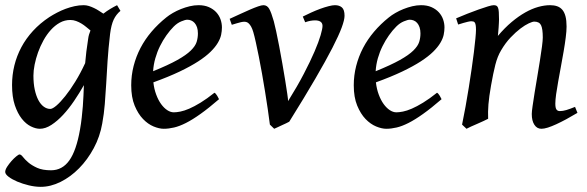

<svg xmlns="http://www.w3.org/2000/svg" viewBox="-25 -477 2265 741"><path d="M168.9 -56.6Q177.7 -56.6 192.9 -69.6Q208 -82.5 226.8 -106Q245.6 -129.4 265.6 -161.9Q285.6 -194.3 303.7 -233.4Q305.7 -254.9 308.3 -278.1Q311 -301.3 315.4 -328.1Q316.4 -336.4 318.8 -344.2Q321.3 -352.1 324.2 -359.4Q316.4 -365.7 307.6 -373Q298.8 -380.4 289.1 -386.2Q279.3 -392.1 268.6 -396Q257.8 -399.9 246.6 -399.9Q224.6 -399.9 205.8 -389.4Q187 -378.9 171.1 -361.3Q155.3 -343.8 142.8 -321.3Q130.4 -298.8 121.8 -274.9Q113.3 -251 108.6 -227.5Q104 -204.1 104 -185.1Q104 -154.8 109.1 -131.1Q114.3 -107.4 123 -90.8Q131.8 -74.2 143.8 -65.4Q155.8 -56.6 168.9 -56.6ZM439.9 -435.1Q423.3 -421.4 413.8 -401.4Q404.3 -381.3 399.9 -346.2Q393.1 -288.1 390.1 -241Q387.2 -193.8 384.8 -152.8Q382.3 -111.8 379.4 -75Q376.5 -38.1 369.6 -0.5Q360.8 50.3 336.9 94.7Q313 139.2 280.3 172.4Q247.6 205.6 209 224.9Q170.4 244.1 132.3 244.1Q110.4 244.1 86.2 238.3Q62 232.4 41.7 223.9Q21.5 215.3 8.3 205.3Q-4.9 195.3 -4.9 186.5Q-4.9 178.2 2.4 166.7Q9.8 155.3 19.3 144.5Q28.8 133.8 37.8 126.5Q46.9 119.1 50.3 119.1Q56.2 119.1 63.5 128.7Q70.8 138.2 84 149.7Q97.2 161.1 118.2 170.7Q139.2 180.2 171.9 180.2Q215.3 180.2 242.4 142.3Q269.5 104.5 283.7 23.4Q288.1 -1.5 290.5 -23.9Q293 -46.4 294.7 -67.1Q296.4 -87.9 297.1 -107.9Q297.9 -127.9 298.8 -148.4Q281.7 -118.2 261.2 -87.9Q240.7 -57.6 218.5 -33.7Q196.3 -9.8 173.3 5.1Q150.4 20 128.9 20Q112.8 20 94 10.7Q75.2 1.5 59.1 -18.8Q43 -39.1 32.2 -71Q21.5 -103 21.5 -148.9Q21.5 -187.5 30.5 -224.4Q39.6 -261.2 57.4 -294.7Q75.2 -328.1 102.3 -357.7Q129.4 -387.2 165.5 -411.1Q179.2 -419.9 195.1 -428.2Q210.9 -436.5 228 -442.9Q245.1 -449.2 262.7 -453.1Q280.3 -457 297.9 -457Q308.1 -457 318.1 -453.9Q328.1 -450.7 337.9 -446Q347.7 -441.4 356.7 -435.5Q365.7 -429.7 374 -424.3Q387.2 -434.6 400.6 -442.6Q414.1 -450.7 426.8 -457Z M831.5 -371.1Q831.5 -357.4 828.4 -342.5Q825.2 -327.6 815.4 -311.3Q805.7 -294.9 787.6 -277.1Q769.5 -259.3 740.2 -240.2Q710.9 -221.2 668.5 -200.9Q626 -180.7 566.9 -159.2Q569.8 -133.3 577.9 -111.8Q585.9 -90.3 596.9 -75.2Q607.9 -60.1 620.6 -51.8Q633.3 -43.5 646 -43.5Q656.2 -43.5 671.1 -46.4Q686 -49.3 705.3 -57.6Q724.6 -65.9 749 -80.8Q773.4 -95.7 802.7 -119.1Q805.7 -117.7 808.3 -114.3Q811 -110.8 813.5 -106.9Q815.9 -103 817.4 -99.6L820.3 -94.2Q780.3 -59.6 749 -37.4Q717.8 -15.1 692.6 -2.4Q667.5 10.3 646.7 15.1Q626 20 606.9 20Q589.4 20 567.6 11Q545.9 2 526.9 -17.8Q507.8 -37.6 494.6 -69.6Q481.4 -101.6 481.4 -147.9Q481.4 -186 490.7 -222.4Q500 -258.8 517.3 -292Q534.7 -325.2 559.8 -354.7Q585 -384.3 616.7 -409.7Q627.4 -418.5 642.1 -427Q656.7 -435.5 673.3 -442.1Q689.9 -448.7 707.3 -452.9Q724.6 -457 741.2 -457Q764.2 -457 781.2 -449.5Q798.3 -441.9 809.6 -429.7Q820.8 -417.5 826.2 -402.1Q831.5 -386.7 831.5 -371.1ZM645.5 -374.5Q630.9 -359.9 617.2 -340.6Q603.5 -321.3 592.5 -299.1Q581.5 -276.9 574.5 -252.2Q567.4 -227.5 565.9 -202.1Q625 -226.1 659.4 -245.4Q693.8 -264.6 711.4 -282Q729 -299.3 733.9 -315.2Q738.8 -331.1 738.8 -348.1Q738.8 -361.8 735.4 -371.8Q731.9 -381.8 726.1 -388.4Q720.2 -395 712.9 -397.9Q705.6 -400.9 697.8 -400.9Q689.9 -400.9 674.6 -394.5Q659.2 -388.2 645.5 -374.5Z M1304.7 -416Q1304.7 -400.4 1293.7 -370.6Q1282.7 -340.8 1257.8 -292.2Q1232.9 -243.7 1192.1 -173.6Q1151.4 -103.5 1091.3 -7.3Q1086.9 -4.9 1079.3 -1.2Q1071.8 2.4 1063 6.3Q1054.2 10.3 1046.1 14.2Q1038.1 18.1 1033.2 20L1016.6 3.9Q1013.2 -23.4 1008.3 -56.6Q1003.4 -89.8 997.8 -124.5Q992.2 -159.2 986.1 -193.6Q980 -228 973.9 -258.5Q967.8 -289.1 962.4 -313.5Q957 -337.9 952.6 -353Q948.7 -366.2 944.3 -374Q939.9 -381.8 935.3 -386.2Q930.7 -390.6 926.3 -391.8Q921.9 -393.1 917.5 -393.1Q912.6 -393.1 904.8 -391.4Q897 -389.6 889.2 -387.2Q880.4 -384.8 869.6 -381.3L861.3 -404.3Q881.8 -413.6 902.3 -423.1Q922.9 -432.6 940.4 -440.2Q958 -447.8 971.4 -452.4Q984.9 -457 991.7 -457Q1005.9 -457 1013.9 -443.1Q1022 -429.2 1031.7 -395Q1035.2 -382.3 1040.8 -356.4Q1046.4 -330.6 1052.5 -298.6Q1058.6 -266.6 1064.7 -231.7Q1070.8 -196.8 1075.7 -166.7Q1080.6 -136.7 1083.7 -115Q1086.9 -93.3 1086.9 -86.9Q1122.6 -144 1147.7 -192.4Q1172.9 -240.7 1189 -278.3Q1205.1 -315.9 1212.4 -341.1Q1219.7 -366.2 1219.7 -377Q1219.7 -387.7 1212.2 -393.1Q1204.6 -398.4 1190.9 -398.4Q1182.6 -398.4 1173.1 -396.7Q1163.6 -395 1152.8 -391.1L1143.6 -413.1Q1158.2 -420.4 1175.8 -428.5Q1193.4 -436.5 1210.7 -442.9Q1228 -449.2 1243.2 -453.1Q1258.3 -457 1267.6 -457Q1284.7 -457 1294.7 -448.2Q1304.7 -439.5 1304.7 -416Z M1690.4 -371.1Q1690.4 -357.4 1687.3 -342.5Q1684.1 -327.6 1674.3 -311.3Q1664.6 -294.9 1646.5 -277.1Q1628.4 -259.3 1599.1 -240.2Q1569.8 -221.2 1527.3 -200.9Q1484.9 -180.7 1425.8 -159.2Q1428.7 -133.3 1436.8 -111.8Q1444.8 -90.3 1455.8 -75.2Q1466.8 -60.1 1479.5 -51.8Q1492.2 -43.5 1504.9 -43.5Q1515.1 -43.5 1530 -46.4Q1544.9 -49.3 1564.2 -57.6Q1583.5 -65.9 1607.9 -80.8Q1632.3 -95.7 1661.6 -119.1Q1664.6 -117.7 1667.2 -114.3Q1669.9 -110.8 1672.4 -106.9Q1674.8 -103 1676.3 -99.6L1679.2 -94.2Q1639.2 -59.6 1607.9 -37.4Q1576.7 -15.1 1551.5 -2.4Q1526.4 10.3 1505.6 15.1Q1484.9 20 1465.8 20Q1448.2 20 1426.5 11Q1404.8 2 1385.7 -17.8Q1366.7 -37.6 1353.5 -69.6Q1340.3 -101.6 1340.3 -147.9Q1340.3 -186 1349.6 -222.4Q1358.9 -258.8 1376.2 -292Q1393.6 -325.2 1418.7 -354.7Q1443.8 -384.3 1475.6 -409.7Q1486.3 -418.5 1501 -427Q1515.6 -435.5 1532.2 -442.1Q1548.8 -448.7 1566.2 -452.9Q1583.5 -457 1600.1 -457Q1623 -457 1640.1 -449.5Q1657.2 -441.9 1668.5 -429.7Q1679.7 -417.5 1685.1 -402.1Q1690.4 -386.7 1690.4 -371.1ZM1504.4 -374.5Q1489.7 -359.9 1476.1 -340.6Q1462.4 -321.3 1451.4 -299.1Q1440.4 -276.9 1433.3 -252.2Q1426.3 -227.5 1424.8 -202.1Q1483.9 -226.1 1518.3 -245.4Q1552.7 -264.6 1570.3 -282Q1587.9 -299.3 1592.8 -315.2Q1597.7 -331.1 1597.7 -348.1Q1597.7 -361.8 1594.2 -371.8Q1590.8 -381.8 1585 -388.4Q1579.1 -395 1571.8 -397.9Q1564.5 -400.9 1556.6 -400.9Q1548.8 -400.9 1533.4 -394.5Q1518.1 -388.2 1504.4 -374.5Z M2203.6 -41.5Q2181.6 -28.3 2160.9 -17.1Q2140.1 -5.9 2122.1 2.4Q2104 10.7 2089.4 15.4Q2074.7 20 2064.5 20Q2047.4 20 2037.4 4.6Q2027.3 -10.7 2027.3 -37.1Q2027.3 -45.9 2030.5 -68.1Q2033.7 -90.3 2038.3 -119.4Q2043 -148.4 2048.6 -181.2Q2054.2 -213.9 2058.8 -243.7Q2063.5 -273.4 2066.7 -297.4Q2069.8 -321.3 2069.8 -332Q2069.8 -366.2 2063 -379.9Q2056.2 -393.6 2036.6 -393.6Q2030.3 -393.6 2015.9 -387Q2001.5 -380.4 1983.4 -366.7Q1965.3 -353 1945.6 -332.3Q1925.8 -311.5 1909.2 -283.2Q1895 -259.8 1886.7 -227.1Q1878.4 -194.3 1870.1 -147Q1866.2 -125 1863.8 -107.4Q1861.3 -89.8 1860.1 -74.5Q1858.9 -59.1 1858.6 -45.7Q1858.4 -32.2 1858.9 -18.6Q1852.5 -15.1 1840.8 -9.8Q1829.1 -4.4 1816.7 1Q1804.2 6.3 1792.7 11.5Q1781.2 16.6 1775.4 20L1758.3 3.9Q1765.1 -28.8 1771.7 -65.4Q1778.3 -102.1 1784.2 -138.9Q1790 -175.8 1795.2 -210.9Q1800.3 -246.1 1804 -275.9Q1807.6 -305.7 1809.8 -328.4Q1812 -351.1 1812 -362.3Q1812 -373.5 1810.8 -380.1Q1809.6 -386.7 1807.4 -389.9Q1805.2 -393.1 1801.8 -394Q1798.3 -395 1793.9 -395Q1789.6 -395 1781 -393.1Q1772.5 -391.1 1764.2 -388.7Q1754.4 -385.7 1743.2 -382.3L1735.4 -406.2Q1755.9 -415 1778.8 -424.1Q1801.8 -433.1 1822.3 -440.4Q1842.8 -447.8 1858.4 -452.4Q1874 -457 1880.4 -457Q1887.2 -457 1891.1 -454.8Q1895 -452.6 1897.2 -446.8Q1899.4 -440.9 1900.1 -430.2Q1900.9 -419.4 1900.9 -401.9Q1900.9 -396.5 1900.4 -388.4Q1899.9 -380.4 1899.4 -371.1Q1898.9 -361.8 1897.9 -353Q1897 -344.2 1896.5 -338.4Q1922.9 -369.6 1949.7 -392.1Q1976.6 -414.6 2002.2 -429Q2027.8 -443.4 2052 -450.2Q2076.2 -457 2098.1 -457Q2113.3 -457 2125.2 -452.9Q2137.2 -448.7 2145.3 -439.2Q2153.3 -429.7 2157.5 -413.8Q2161.6 -397.9 2161.6 -374.5Q2161.6 -357.4 2158.4 -332.5Q2155.3 -307.6 2150.4 -279.3Q2145.5 -251 2139.9 -220.7Q2134.3 -190.4 2129.4 -163.1Q2124.5 -135.7 2121.3 -113.3Q2118.2 -90.8 2118.2 -77.1Q2118.2 -60.5 2122.6 -54.4Q2127 -48.3 2135.7 -48.3Q2147 -48.3 2160.4 -52.2Q2173.8 -56.2 2194.3 -64.5Z"/></svg>

Font: Gentium Book Basic
Style: Italic
Weight: 400
Italic angle: -8°
Designer: J. Victor Gaultney and Annie Olsen
Foundry: SIL International
Version: Version 1.102; 2013; Maintenance release